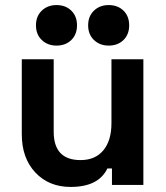

<svg xmlns="http://www.w3.org/2000/svg" viewBox="-20 -730 656 758"><path d="M259 8Q173 8 119.5 -49Q66 -106 66 -200V-496H192V-210Q192 -98 298 -98Q356 -98 388 -136.5Q420 -175 420 -244V-496H546V0H422V-65H404Q369 8 259 8ZM409 -550Q374 -550 351 -572Q328 -594 328 -630Q328 -666 351 -688Q374 -710 409 -710Q445 -710 467.5 -688Q490 -666 490 -630Q490 -594 467.5 -572Q445 -550 409 -550ZM203 -550Q168 -550 145 -572Q122 -594 122 -630Q122 -666 145 -688Q168 -710 203 -710Q239 -710 261.5 -688Q284 -666 284 -630Q284 -594 261.5 -572Q239 -550 203 -550Z"/></svg>

Font: Rootstock Sans Headline
Style: Bold
Weight: 700
Designer: Florian Karsten
Foundry: Florian Karsten
Version: Version 2.000;FEAKit 1.0